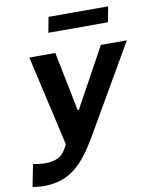

<svg xmlns="http://www.w3.org/2000/svg" viewBox="-123 -816 867 1085"><g transform="rotate(-10 310.0 -273.5)"><path d="M573.5 -741.5H231.5L214.5 -653H556.5ZM-24.5 190C-3.5 193 17.5 195.5 41.5 195.5C190 195.5 269 113 354.5 -34L644 -534H495L309 -194.5H302L233.5 -534H84.5L202.5 -16L194 1C172.5 42.5 143.5 70 69.5 70C44.5 70 23 67 0.5 62Z"/></g></svg>

Font: Monaspace Neon
Style: Bold Italic
Weight: 700
Italic angle: -11°
Designer: Riley Cran & the Lettermatic Team
Foundry: Lettermatic
Version: Version 1.200 (Monaspace Neon)